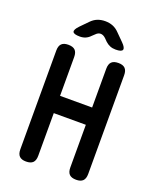

<svg xmlns="http://www.w3.org/2000/svg" viewBox="-172 -1049 943 1159"><g transform="rotate(20 300.0 -470.0)"><path d="M403 -322H197V-48Q197 -18 183 -4Q169 10 139 10Q110 10 96 -4Q82 -18 82 -48V-682Q82 -712 96 -726Q110 -740 139 -740Q169 -740 183 -726Q197 -712 197 -682V-433H403V-682Q403 -712 417 -726Q431 -740 461 -740Q490 -740 504 -726Q518 -712 518 -682V-48Q518 -18 504 -4Q490 10 461 10Q431 10 417 -4Q403 -18 403 -48ZM187 -810Q147 -810 141.5 -823.5Q136 -837 163 -865L209 -912Q228 -932 250.5 -941Q273 -950 300 -950Q327 -950 349.5 -941Q372 -932 391 -912L438 -865Q465 -838 459.5 -824Q454 -810 416 -810Q396 -810 380 -816.5Q364 -823 350 -836L332 -854Q316 -869 299.5 -869Q283 -869 268 -853L252 -838Q239 -824 222.5 -817Q206 -810 187 -810Z"/></g></svg>

Font: Maple Mono SemiBold
Style: Regular
Weight: 600
Monospace: yes
Designer: subframe7536
Version: Version 7.000